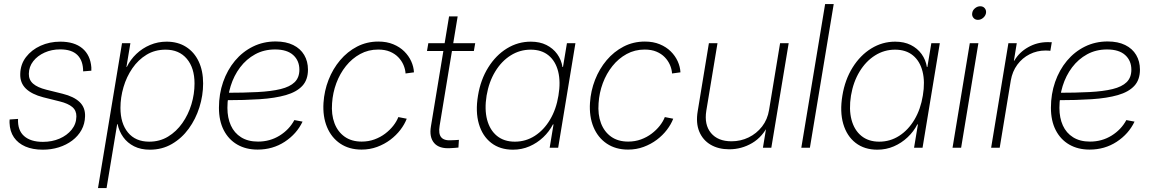

<svg xmlns="http://www.w3.org/2000/svg" viewBox="-20 -748 5828 972"><path d="M196.8 9.8Q145.5 9.8 108.4 -6.3Q71.3 -22.5 50.5 -52.7Q29.8 -83 28.3 -126Q27.8 -131.3 28.3 -134.5Q28.8 -137.7 28.8 -143.1L71.3 -146Q68.8 -88.4 102.1 -59.1Q135.3 -29.8 197.3 -29.8Q243.2 -29.8 281.2 -46.1Q319.3 -62.5 342.8 -91.6Q366.2 -120.6 366.7 -158.2Q367.2 -188.5 345.9 -206.3Q324.7 -224.1 283.2 -234.4L199.2 -255.4Q140.6 -270.5 110.8 -299.6Q81.1 -328.6 82.5 -373.5Q83.5 -422.4 111.6 -459Q139.6 -495.6 185.3 -516.4Q231 -537.1 285.2 -537.1Q356.4 -537.1 397 -503.2Q437.5 -469.2 442.4 -407.2Q442.4 -402.8 442.4 -399.2Q442.4 -395.5 442.4 -390.1L400.9 -386.7Q400.9 -440.4 372.1 -469.2Q343.3 -498 284.7 -498Q241.7 -498 205.8 -481.9Q169.9 -465.8 148.2 -438Q126.5 -410.2 126 -374.5Q125.5 -343.8 147.5 -324.5Q169.4 -305.2 214.4 -293.9L296.9 -273.4Q354 -259.3 383.1 -231.4Q412.1 -203.6 410.6 -159.2Q409.7 -121.1 392.6 -90.1Q375.5 -59.1 345.7 -36.6Q315.9 -14.2 277.8 -2.2Q239.7 9.8 196.8 9.8Z M476.1 204.1 597.7 -529.3H640.1L620.1 -409.2H622.1Q640.1 -446.3 670.4 -475.1Q700.7 -503.9 740 -520.5Q779.3 -537.1 823.2 -537.1Q880.4 -537.1 921.9 -510.7Q963.4 -484.4 985.8 -437Q1008.3 -389.6 1008.3 -325.7Q1008.3 -264.6 989.5 -204.8Q970.7 -145 935.5 -96.7Q900.4 -48.3 850.6 -19.3Q800.8 9.8 738.8 9.8Q692.9 9.8 658.9 -7.3Q625 -24.4 604 -53.7Q583 -83 575.2 -119.6H573.2L519.5 204.1ZM735.4 -30.8Q788.6 -30.8 830.8 -56.4Q873 -82 903.1 -124.8Q933.1 -167.5 949 -219.7Q964.8 -272 964.8 -325.2Q964.8 -404.3 925.8 -450.4Q886.7 -496.6 818.4 -496.6Q764.2 -496.6 721.9 -470.9Q679.7 -445.3 650.1 -402.3Q620.6 -359.4 605.2 -306.9Q589.8 -254.4 589.8 -201.7Q589.8 -123.5 627.9 -77.1Q666 -30.8 735.4 -30.8Z M1284.2 9.3Q1225.1 9.3 1181.2 -16.1Q1137.2 -41.5 1112.8 -88.9Q1088.4 -136.2 1088.4 -202.6Q1088.4 -272 1109.6 -333Q1130.9 -394 1169.4 -440.2Q1208 -486.3 1260.5 -512.2Q1313 -538.1 1375.5 -538.1Q1427.7 -538.1 1464.4 -520Q1501 -502 1520 -469.7Q1539.1 -437.5 1539.1 -395.5Q1539.1 -343.8 1510.3 -313Q1481.4 -282.2 1427.2 -266.6Q1373 -251 1295.4 -245.8Q1217.8 -240.7 1120.1 -240.7L1124 -278.3Q1214.8 -278.3 1284.2 -282Q1353.5 -285.6 1400.6 -297.1Q1447.8 -308.6 1471.7 -332Q1495.6 -355.5 1495.6 -395Q1495.6 -440.9 1464.4 -469.2Q1433.1 -497.6 1372.6 -497.6Q1316.4 -497.6 1271.7 -473.1Q1227.1 -448.7 1195.6 -407Q1164.1 -365.2 1147.7 -312.3Q1131.3 -259.3 1131.3 -201.7Q1131.3 -151.4 1148.7 -113Q1166 -74.7 1200.7 -53Q1235.4 -31.2 1286.1 -31.2Q1346.7 -31.2 1395.5 -61.5Q1444.3 -91.8 1470.2 -140.1L1511.7 -132.3Q1481.9 -69.8 1421.4 -30.3Q1360.8 9.3 1284.2 9.3Z M1810.5 9.3Q1747.6 9.3 1702.6 -21Q1657.7 -51.3 1635.5 -104.7Q1613.3 -158.2 1617.7 -227.5Q1621.6 -288.1 1643.3 -343.8Q1665 -399.4 1701.9 -443.1Q1738.8 -486.8 1787.8 -512.2Q1836.9 -537.6 1895.5 -537.6Q1938 -537.6 1970.9 -523.9Q2003.9 -510.3 2026.6 -487.8Q2049.3 -465.3 2061.8 -437.7Q2074.2 -410.2 2075.7 -381.8L2033.2 -376Q2031.7 -397.9 2022.5 -419.4Q2013.2 -440.9 1996.1 -458.5Q1979 -476.1 1953.9 -486.6Q1928.7 -497.1 1894.5 -497.1Q1844.7 -497.1 1803.5 -474.6Q1762.2 -452.1 1731.4 -413.8Q1700.7 -375.5 1682.6 -326.9Q1664.6 -278.3 1661.1 -225.6Q1656.7 -168 1673.3 -124.3Q1689.9 -80.6 1724.9 -55.9Q1759.8 -31.2 1811 -31.2Q1845.7 -31.2 1875.7 -42.2Q1905.8 -53.2 1929.7 -71.3Q1953.6 -89.4 1970.7 -111.1Q1987.8 -132.8 1996.6 -155.3L2039.1 -147Q2028.3 -118.7 2007.1 -90.8Q1985.8 -63 1956.1 -40.5Q1926.3 -18.1 1889.4 -4.4Q1852.5 9.3 1810.5 9.3Z M2385.7 -529.3 2378.9 -489.7H2141.6L2148.4 -529.3ZM2253.4 -665H2296.9L2205.6 -111.3Q2198.7 -70.3 2214.1 -52.5Q2229.5 -34.7 2268.6 -38.1Q2276.4 -38.1 2285.6 -38.8Q2294.9 -39.6 2303.2 -40L2300.8 -1Q2292 0 2281.5 0.7Q2271 1.5 2261.2 2Q2203.6 5.9 2178 -23.9Q2152.3 -53.7 2161.6 -108.4Z M2576.7 9.8Q2511.2 9.8 2466.8 -24.7Q2422.4 -59.1 2404.3 -120.8Q2386.2 -182.6 2399.9 -264.2Q2413.1 -344.7 2451.7 -406.5Q2490.2 -468.3 2546.1 -502.7Q2602.1 -537.1 2667 -537.1Q2712.4 -537.1 2746.1 -520.3Q2779.8 -503.4 2800.8 -474.4Q2821.8 -445.3 2827.6 -408.7H2830.1L2850.1 -529.3H2893.1L2805.7 0H2762.7L2782.2 -118.2H2779.3Q2760.7 -82 2730 -53Q2699.2 -23.9 2660.4 -7.1Q2621.6 9.8 2576.7 9.8ZM2586.4 -30.8Q2641.6 -30.8 2687.5 -60.3Q2733.4 -89.8 2764.6 -142.3Q2795.9 -194.8 2807.1 -264.2Q2818.8 -333.5 2805.7 -386Q2792.5 -438.5 2757.1 -467.5Q2721.7 -496.6 2666.5 -496.6Q2611.8 -496.6 2565.4 -467.5Q2519 -438.5 2487.1 -386Q2455.1 -333.5 2443.4 -264.2Q2432.1 -194.3 2446 -141.8Q2460 -89.4 2495.8 -60.1Q2531.7 -30.8 2586.4 -30.8Z M3159.7 9.3Q3096.7 9.3 3051.8 -21Q3006.8 -51.3 2984.6 -104.7Q2962.4 -158.2 2966.8 -227.5Q2970.7 -288.1 2992.4 -343.8Q3014.2 -399.4 3051 -443.1Q3087.9 -486.8 3137 -512.2Q3186 -537.6 3244.6 -537.6Q3287.1 -537.6 3320.1 -523.9Q3353 -510.3 3375.7 -487.8Q3398.4 -465.3 3410.9 -437.7Q3423.3 -410.2 3424.8 -381.8L3382.3 -376Q3380.9 -397.9 3371.6 -419.4Q3362.3 -440.9 3345.2 -458.5Q3328.1 -476.1 3303 -486.6Q3277.8 -497.1 3243.7 -497.1Q3193.8 -497.1 3152.6 -474.6Q3111.3 -452.1 3080.6 -413.8Q3049.8 -375.5 3031.7 -326.9Q3013.7 -278.3 3010.3 -225.6Q3005.9 -168 3022.5 -124.3Q3039.1 -80.6 3074 -55.9Q3108.9 -31.2 3160.2 -31.2Q3194.8 -31.2 3224.9 -42.2Q3254.9 -53.2 3278.8 -71.3Q3302.7 -89.4 3319.8 -111.1Q3336.9 -132.8 3345.7 -155.3L3388.2 -147Q3377.4 -118.7 3356.2 -90.8Q3335 -63 3305.2 -40.5Q3275.4 -18.1 3238.5 -4.4Q3201.7 9.3 3159.7 9.3Z M3671.9 7.8Q3617.2 7.8 3577.6 -15.4Q3538.1 -38.6 3520 -82Q3502 -125.5 3512.2 -185.5L3568.8 -529.3H3612.3L3555.7 -187.5Q3544.4 -116.7 3579.3 -74.7Q3614.3 -32.7 3683.1 -32.7Q3729.5 -32.7 3769.8 -52.2Q3810.1 -71.8 3837.9 -107.4Q3865.7 -143.1 3873.5 -191.9L3929.2 -529.3H3972.7L3884.8 0H3842.3L3862.3 -121.1H3872.6Q3841.3 -55.2 3787.6 -23.7Q3733.9 7.8 3671.9 7.8Z M4200.7 -727.5 4080.1 0H4036.6L4157.2 -727.5Z M4421.4 9.8Q4356 9.8 4311.5 -24.7Q4267.1 -59.1 4249 -120.8Q4231 -182.6 4244.6 -264.2Q4257.8 -344.7 4296.4 -406.5Q4335 -468.3 4390.9 -502.7Q4446.8 -537.1 4511.7 -537.1Q4557.1 -537.1 4590.8 -520.3Q4624.5 -503.4 4645.5 -474.4Q4666.5 -445.3 4672.4 -408.7H4674.8L4694.8 -529.3H4737.8L4650.4 0H4607.4L4627 -118.2H4624Q4605.5 -82 4574.7 -53Q4543.9 -23.9 4505.1 -7.1Q4466.3 9.8 4421.4 9.8ZM4431.2 -30.8Q4486.3 -30.8 4532.2 -60.3Q4578.1 -89.8 4609.4 -142.3Q4640.6 -194.8 4651.9 -264.2Q4663.6 -333.5 4650.4 -386Q4637.2 -438.5 4601.8 -467.5Q4566.4 -496.6 4511.2 -496.6Q4456.5 -496.6 4410.2 -467.5Q4363.8 -438.5 4331.8 -386Q4299.8 -333.5 4288.1 -264.2Q4276.9 -194.3 4290.8 -141.8Q4304.7 -89.4 4340.6 -60.1Q4376.5 -30.8 4431.2 -30.8Z M4802.2 0 4889.6 -529.3H4933.1L4845.7 0ZM4930.7 -647.5Q4916.5 -647.5 4908 -657.7Q4899.4 -668 4901.9 -682.1Q4903.8 -696.3 4916 -706.3Q4928.2 -716.3 4942.4 -716.3Q4957 -716.3 4965.3 -706.3Q4973.6 -696.3 4971.7 -682.1Q4969.2 -668 4957.3 -657.7Q4945.3 -647.5 4930.7 -647.5Z M4997.6 0 5085 -529.3H5127.4L5112.8 -440.4H5114.7Q5139.6 -483.4 5185.1 -509Q5230.5 -534.7 5284.2 -534.7Q5290.5 -534.7 5295.2 -534.4Q5299.8 -534.2 5304.7 -534.2L5297.4 -490.7Q5293.9 -491.2 5287.8 -491.7Q5281.7 -492.2 5272.9 -492.2Q5230 -492.2 5192.6 -473.4Q5155.3 -454.6 5130.1 -420.4Q5105 -386.2 5097.2 -340.8L5041 0Z M5496.1 9.3Q5437 9.3 5393.1 -16.1Q5349.1 -41.5 5324.7 -88.9Q5300.3 -136.2 5300.3 -202.6Q5300.3 -272 5321.5 -333Q5342.8 -394 5381.3 -440.2Q5419.9 -486.3 5472.4 -512.2Q5524.9 -538.1 5587.4 -538.1Q5639.6 -538.1 5676.3 -520Q5712.9 -502 5731.9 -469.7Q5751 -437.5 5751 -395.5Q5751 -343.8 5722.2 -313Q5693.4 -282.2 5639.2 -266.6Q5585 -251 5507.3 -245.8Q5429.7 -240.7 5332 -240.7L5335.9 -278.3Q5426.8 -278.3 5496.1 -282Q5565.4 -285.6 5612.5 -297.1Q5659.7 -308.6 5683.6 -332Q5707.5 -355.5 5707.5 -395Q5707.5 -440.9 5676.3 -469.2Q5645 -497.6 5584.5 -497.6Q5528.3 -497.6 5483.6 -473.1Q5439 -448.7 5407.5 -407Q5376 -365.2 5359.6 -312.3Q5343.3 -259.3 5343.3 -201.7Q5343.3 -151.4 5360.6 -113Q5377.9 -74.7 5412.6 -53Q5447.3 -31.2 5498 -31.2Q5558.6 -31.2 5607.4 -61.5Q5656.2 -91.8 5682.1 -140.1L5723.6 -132.3Q5693.8 -69.8 5633.3 -30.3Q5572.8 9.3 5496.1 9.3Z"/></svg>

Font: Inter 24pt ExtraLight
Style: Italic
Weight: 250
Italic angle: -9.3988°
Version: Version 4.001;git-66647c0bb